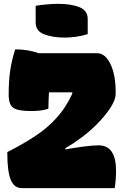

<svg xmlns="http://www.w3.org/2000/svg" viewBox="-20 -976 640 996"><path d="M165 -946Q194 -951 225.5 -953.5Q257 -956 283 -956Q348 -956 391.5 -939Q435 -922 435 -877V-799Q407 -790 375 -785.5Q343 -781 317 -781Q253 -781 209 -798Q165 -815 165 -860ZM231 -412Q195 -400 145 -400Q97 -400 71 -407Q45 -414 35 -432.5Q25 -451 25 -485Q25 -556 33 -610.5Q41 -665 59 -720Q94 -720 125 -714.5Q156 -709 181 -700H483Q526 -700 553 -644Q580 -588 580 -499V-490Q580 -458 552 -415.5Q524 -373 480 -329Q446 -295 404 -263.5Q362 -232 319 -207V-201Q369 -210 416 -216Q463 -222 488 -222H492Q582 -222 582 -89Q582 -67 580 -42Q578 -17 575 0H93Q54 0 36 -43Q18 -86 18 -178V-187Q104 -231 165.5 -272Q227 -313 270 -361Q321 -416 355 -490V-497H234Q233 -475 232 -453.5Q231 -432 231 -412Z"/></svg>

Font: Recursive Mn Csl St XBk
Style: Regular
Weight: 1000
Monospace: yes
Version: Version 1.079;hotconv 1.0.112;makeotfexe 2.5.65598; ttfautoh